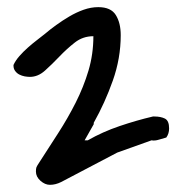

<svg xmlns="http://www.w3.org/2000/svg" viewBox="-20 -515 506 535"><path d="M80.1 -37.1Q80.1 -44.9 81.5 -48.8Q83 -52.7 88.9 -61.5Q115.2 -102.5 142.1 -144Q168.9 -185.5 190.9 -229Q212.9 -272.5 226.6 -318.4Q240.2 -364.3 240.2 -414.1Q210.9 -414.1 188.5 -396.5Q166 -378.9 145.5 -357.4Q125 -335.9 105.5 -318.4Q85.9 -300.8 63.5 -300.8Q56.6 -300.8 48.8 -302.2Q41 -303.7 34.2 -307.1Q27.3 -310.5 22.5 -316.9Q17.6 -323.2 17.6 -332V-334Q23.4 -346.7 34.2 -358.9Q44.9 -371.1 57.6 -382.3Q70.3 -393.6 83 -403.3Q95.7 -413.1 105.5 -420.9Q119.1 -432.6 136.7 -445.3Q154.3 -458 173.3 -469.2Q192.4 -480.5 212.9 -487.8Q233.4 -495.1 253.9 -495.1Q289.1 -495.1 302.7 -473.1Q316.4 -451.2 316.4 -417Q316.4 -352.5 294.4 -290.5Q272.5 -228.5 241.2 -172.9V-168.9L215.8 -124H224.6Q265.6 -147.5 313 -163.6Q360.4 -179.7 406.2 -190.4H410.2Q427.7 -190.4 439.5 -184.6Q451.2 -178.7 451.2 -157.2Q451.2 -142.6 443.4 -131.8Q435.5 -129.9 423.3 -126Q411.1 -122.1 402.3 -124L306.6 -89.8L150.4 -7.8Q134.8 0 119.1 0Q105.5 0 92.8 -11.2Q80.1 -22.5 80.1 -37.1Z"/></svg>

Font: Covered By Your Grace
Style: Regular
Weight: 400
Designer: Kimberly Geswein
Foundry: Kimberly Geswein
Version: Version 1.0